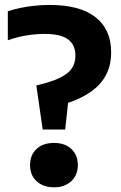

<svg xmlns="http://www.w3.org/2000/svg" viewBox="-20 -770 504 798"><path d="M157.5 -231.5 131 -415Q194.5 -429.5 230 -447.2Q265.5 -465 279.5 -487.2Q293.5 -509.5 293.5 -538.5Q293.5 -583.5 263 -606.2Q232.5 -629 166 -629Q127.5 -629 87.2 -622.2Q47 -615.5 12.5 -602.5V-723Q35 -731 64 -737Q93 -743 124.5 -746.2Q156 -749.5 185.5 -749.5Q312.5 -749.5 377.2 -698.5Q442 -647.5 442 -553Q442 -500.5 421.5 -460.2Q401 -420 361 -391Q321 -362 263 -342.5L251 -231.5ZM204.5 8.5Q160 8.5 132.5 -16.5Q105 -41.5 105 -83.5Q105 -126 132 -151Q159 -176 204.5 -176Q250 -176 276.8 -150.5Q303.5 -125 303.5 -83.5Q303.5 -42.5 276.2 -17Q249 8.5 204.5 8.5Z"/></svg>

Font: Encode Sans SemiCondensed
Style: Bold
Weight: 700
Width: 4
Designer: Multiple Designers
Foundry: Impallari Type
Version: Version 3.002